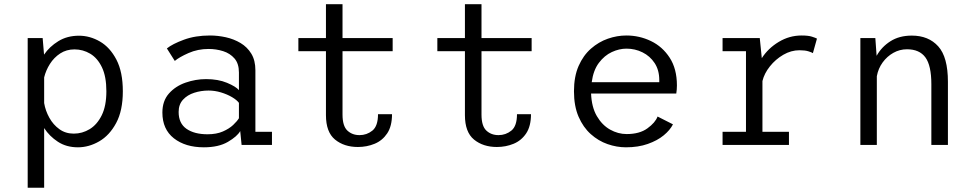

<svg xmlns="http://www.w3.org/2000/svg" viewBox="-20 -678 4572 898"><path d="M109.5 200V-500H179.5L186 -422.5Q211.5 -460 253 -485.5Q294.5 -511 349.5 -511Q400.5 -511 447.5 -483.8Q494.5 -456.5 524.5 -399Q554.5 -341.5 554.5 -251Q554.5 -160.5 523.2 -102.5Q492 -44.5 443.8 -16.8Q395.5 11 344.5 11Q290.5 11 250.8 -15Q211 -41 186.5 -79V200ZM328.5 -447Q290.5 -447 261.5 -428Q232.5 -409 213.5 -379Q194.5 -349 186.5 -316V-196Q192.5 -160 210.8 -127.2Q229 -94.5 257.8 -73.8Q286.5 -53 325 -53Q365 -53 399.8 -74.2Q434.5 -95.5 456 -139.2Q477.5 -183 477.5 -251Q477.5 -320 456.8 -363.2Q436 -406.5 402 -426.8Q368 -447 328.5 -447Z M933.5 11Q847 11 793.2 -31.2Q739.5 -73.5 739.5 -151.5Q739.5 -206 770 -240.5Q800.5 -275 847.8 -291.5Q895 -308 944 -308Q1000 -308 1041.5 -290.8Q1083 -273.5 1097.5 -256.5V-339Q1097.5 -380.5 1076.8 -404.5Q1056 -428.5 1023.5 -438.8Q991 -449 955.5 -449Q905 -449 861.5 -429.8Q818 -410.5 797.5 -393L760.5 -451.5Q786.5 -472.5 840 -492.2Q893.5 -512 962 -512Q998.5 -512 1036 -503.8Q1073.5 -495.5 1105 -476.8Q1136.5 -458 1155.5 -426.8Q1174.5 -395.5 1174.5 -349.5V-61.5H1252V0H1110L1103.5 -65Q1089.5 -40 1046 -14.5Q1002.5 11 933.5 11ZM950.5 -50Q992.5 -50 1022.2 -63Q1052 -76 1070.5 -93.5Q1089 -111 1097.5 -125V-197Q1087.5 -210.5 1065 -223.8Q1042.5 -237 1013.5 -245.8Q984.5 -254.5 955.5 -254.5Q920.5 -254.5 888.5 -244.2Q856.5 -234 836 -211.8Q815.5 -189.5 815.5 -154.5Q815.5 -101 852.2 -75.5Q889 -50 950.5 -50Z M1504.5 -139.5V-438.5H1375.5V-500H1504.5V-658.5H1582V-500H1816.5V-438.5H1582V-142Q1582 -88.5 1604.8 -67.2Q1627.5 -46 1661.5 -46Q1695.5 -46 1721.8 -67.2Q1748 -88.5 1748 -144H1813.5Q1813.5 -88 1791 -54.2Q1768.5 -20.5 1732 -5.5Q1695.5 9.5 1654 9.5Q1589.5 9.5 1547 -25.2Q1504.5 -60 1504.5 -139.5Z M2154.5 -139.5V-438.5H2025.5V-500H2154.5V-658.5H2232V-500H2466.5V-438.5H2232V-142Q2232 -88.5 2254.8 -67.2Q2277.5 -46 2311.5 -46Q2345.5 -46 2371.8 -67.2Q2398 -88.5 2398 -144H2463.5Q2463.5 -88 2441 -54.2Q2418.5 -20.5 2382 -5.5Q2345.5 9.5 2304 9.5Q2239.5 9.5 2197 -25.2Q2154.5 -60 2154.5 -139.5Z M2907.5 11Q2864.5 11 2821.5 -4Q2778.5 -19 2743 -50.8Q2707.5 -82.5 2686 -132.2Q2664.5 -182 2664.5 -251Q2664.5 -320 2686.2 -369.5Q2708 -419 2744 -450.5Q2780 -482 2823 -497Q2866 -512 2909.5 -512Q2970.5 -512 3024.5 -486Q3078.5 -460 3112.2 -408Q3146 -356 3146 -278.5Q3146 -270 3145.2 -259Q3144.5 -248 3143 -240.5H2744.5Q2747 -177 2771.5 -135Q2796 -93 2833.2 -72Q2870.5 -51 2911 -51Q2971.5 -51 3008.2 -77.8Q3045 -104.5 3055.5 -133L3127.5 -96.5Q3114 -69.5 3084.2 -45Q3054.5 -20.5 3009.8 -4.8Q2965 11 2907.5 11ZM2910 -450.5Q2876 -450.5 2841.5 -434.5Q2807 -418.5 2781 -384Q2755 -349.5 2747.5 -293.5H3063.5V-303Q3063.5 -350 3041.8 -383Q3020 -416 2985 -433.2Q2950 -450.5 2910 -450.5Z M3359.5 0V-61.5H3469V-438.5H3359.5V-500H3533.5L3543 -406Q3572.5 -452 3622.2 -482Q3672 -512 3729 -512Q3760.5 -512 3777.5 -506.5Q3794.5 -501 3801 -497.5L3782 -429.5Q3777 -433 3761 -438Q3745 -443 3719 -443Q3680 -443 3643.5 -421.8Q3607 -400.5 3580.8 -367.5Q3554.5 -334.5 3546 -299V-61.5H3670V0Z M4004 0V-500H4074L4080 -417Q4103 -458.5 4144.5 -485Q4186 -511.5 4244.5 -511.5Q4323 -511.5 4368.2 -461.2Q4413.5 -411 4413.5 -295.5V0H4336V-284Q4336 -371.5 4308.2 -409.5Q4280.5 -447.5 4222 -447.5Q4188 -447.5 4158.5 -431Q4129 -414.5 4108.2 -386Q4087.5 -357.5 4081 -321.5V0Z"/></svg>

Font: Trispace Light
Style: Regular
Weight: 300
Designer: Tyler Finck
Foundry: Etcetera Type Company
Version: Version 1.210; ttfautohint (v1.8.3)